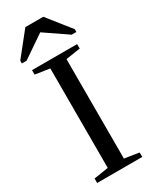

<svg xmlns="http://www.w3.org/2000/svg" viewBox="-220 -912 773 965"><g transform="rotate(-30 166.5 -429.5)"><path d="M213.9 -39.1 297.9 -25.9V0H36.1V-25.9L120.1 -39.1V-616.2L36.1 -628.9V-654.8H297.9V-628.9L213.9 -616.2ZM8.8 -709.5V-725.6L115.2 -858.9H219.2L325.2 -725.6V-709.5H297.9L167 -798.8L36.1 -709.5Z"/></g></svg>

Font: Times New Roman
Style: Regular
Weight: 400
Designer: Steve Matteson
Foundry: Ascender Corporation
Version: Version 2.00.3